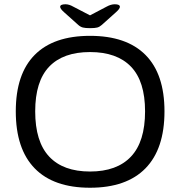

<svg xmlns="http://www.w3.org/2000/svg" viewBox="-20 -874 844 900"><path d="M402 6Q231 6 142.5 -85Q54 -176 54 -352Q54 -527 142.5 -616.5Q231 -706 402 -706Q573 -706 662 -616.5Q751 -527 751 -352Q751 -176 662 -85Q573 6 402 6ZM402 -70Q528 -70 594 -140Q660 -210 660 -352Q660 -493 594 -561.5Q528 -630 402 -630Q276 -630 210.5 -561.5Q145 -493 145 -352Q145 -210 210.5 -140Q276 -70 402 -70ZM518 -854Q542 -854 542 -842Q542 -833 524 -817L457 -757Q447 -748 436 -745Q425 -742 402 -742Q380 -742 368.5 -745Q357 -748 347 -757L280 -817Q262 -833 262 -842Q262 -854 287 -854Q304 -854 323 -843L402 -802L480 -843Q500 -854 518 -854Z"/></svg>

Font: Asap Semi Expanded
Style: Regular
Weight: 400
Width: 6
Designer: Pablo Cosgaya
Foundry: Omnibus-Type
Version: Version 3.001; ttfautohint (v1.8.4.7-5d5b)